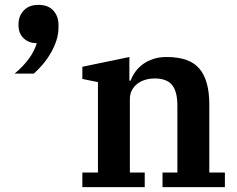

<svg xmlns="http://www.w3.org/2000/svg" viewBox="-20 -768 972 788"><path d="M40 -466Q112 -526 131 -591H129Q98 -591 77 -611Q56 -631 56 -664V-669Q56 -702 77.5 -725Q99 -748 138 -748Q178 -748 199 -724.5Q220 -701 220 -667V-654Q220 -628 211.5 -602Q203 -576 189 -551.5Q175 -527 157 -505.5Q139 -484 119 -466H40ZM318 -60H382V-431L318 -444V-494L511 -534V-437H516Q523 -456 535.5 -473.5Q548 -491 566.5 -504.5Q585 -518 609 -526Q633 -534 664 -534Q759 -534 799 -485.5Q839 -437 839 -340V-60H903V0H647V-60H708V-334Q708 -393 686 -419.5Q664 -446 615 -446Q596 -446 578 -441Q560 -436 545.5 -425.5Q531 -415 522 -399Q513 -383 513 -361V-60H574V0H318Z"/></svg>

Font: IBM Plex Serif SemiBold
Style: Regular
Weight: 600
Designer: Mike Abbink, Paul van der Laan, Pieter van Rosmalen
Foundry: Bold Monday
Version: Version 2.5